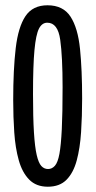

<svg xmlns="http://www.w3.org/2000/svg" viewBox="-20 -693 362 727"><path d="M161 14Q117 14 90.5 -13Q64 -40 51 -86.5Q38 -133 34 -191.5Q30 -250 30 -314Q30 -430 39.5 -510.5Q49 -591 76.5 -632Q104 -673 160 -673Q219 -673 247 -630Q275 -587 283 -507.5Q291 -428 291 -320Q291 -253 287 -192.5Q283 -132 270.5 -85.5Q258 -39 232 -12.5Q206 14 161 14ZM162 -53Q177 -53 188 -65.5Q199 -78 205 -110.5Q211 -143 214 -204Q217 -265 217 -363Q217 -478 208 -542.5Q199 -607 159 -607Q139 -607 127.5 -584.5Q116 -562 110.5 -503.5Q105 -445 105 -337Q105 -248 108.5 -192Q112 -136 119 -106Q126 -76 136.5 -64.5Q147 -53 162 -53Z"/></svg>

Font: Bricolage Grotesque 48pt Condensed Light
Style: Regular
Weight: 300
Width: 3
Designer: Mathieu Triay
Foundry: Atelier Triay
Version: Version 1.000; ttfautohint (v1.8.4.7-5d5b);gftools[0.9.32]